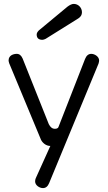

<svg xmlns="http://www.w3.org/2000/svg" viewBox="-20 -740 552 984"><path d="M179 -584C172 -577 168 -570 168 -563C168 -545 178 -536 197 -536C202 -536 208 -538 214 -541L382 -646C394 -654 400 -664 400 -677C400 -700 382 -720 358 -720C349 -720 338 -715 326 -706ZM24 -430C24 -427 25 -423 27 -416L190 -24C197 -9 215 8 238 8L163 174C161 179 160 184 160 190C160 210 183 224 200 224C215 224 225 215 232 198L485 -414C487 -421 488 -426 488 -430C488 -450 465 -464 448 -464C433 -464 423 -455 416 -438L280 -90C277 -81 268 -80 261 -80C248 -80 238 -88 230 -104L96 -440C89 -456 79 -464 66 -464C50 -464 24 -457 24 -430Z"/></svg>

Font: Dongle Light
Style: Regular
Weight: 300
Designer: Yanghee Ryu
Foundry: Yanghee Ryu
Version: Version 2.000